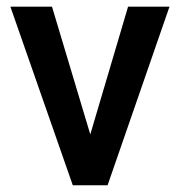

<svg xmlns="http://www.w3.org/2000/svg" viewBox="-20 -548 535 568"><path d="M133.8 -528.3H10.7L195.3 0H298.3L481.4 -528.3H358.9L247.1 -150.4Z"/></svg>

Font: Roboto Medium
Style: Regular
Weight: 500
Designer: Google
Version: Version 2.137; 2017